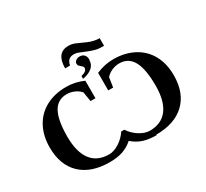

<svg xmlns="http://www.w3.org/2000/svg" viewBox="-180 -1200 1596 1488"><g transform="rotate(-30 618.0 -456.0)"><path d="M827 10V15Q761 15 710 -1Q658 -18 617 -55Q575 -18 524 -1Q475 15 408 15Q244 15 152 -72Q61 -159 61 -316Q61 -420 103 -498Q145 -576 223 -618Q301 -660 405 -660Q484 -660 559 -627V-470H515L501 -556Q478 -582 447 -595Q414 -609 381 -609Q299 -609 260 -539Q221 -468 221 -320Q221 -184 275 -112Q329 -40 435 -40Q477 -40 525 -70Q572 -100 603 -147H631Q659 -102 708 -71Q756 -41 799 -41Q904 -41 958 -113Q1012 -185 1012 -322Q1012 -470 973 -541Q934 -612 852 -612Q819 -612 786 -598Q754 -584 732 -559L719 -473H675V-630Q750 -663 829 -663Q930 -663 1009 -622Q1088 -581 1131 -504Q1174 -427 1174 -321Q1174 -164 1083 -77Q992 10 827 10ZM469 -788H471Q472 -927 579 -927Q608 -927 634 -917Q661 -906 688 -893Q715 -880 745 -869Q775 -859 810 -857H820V-789H804Q767 -789 737 -798Q713 -805 680 -818Q653 -828 629 -839Q606 -849 582 -849Q554 -849 537 -834Q521 -819 515 -788ZM668 -752 666 -750Q666 -710 636 -684Q606 -658 551 -648V-673Q580 -681 592 -691Q604 -702 604 -716Q604 -725 598 -731Q590 -739 585 -743Q575 -751 571 -756Q565 -764 565 -774Q565 -790 579 -801Q593 -812 615 -812Q638 -812 653 -797Q668 -782 668 -752Z"/></g></svg>

Font: Libra Serif Modern
Style: Bold
Weight: 700
Designer: Stefan Peev, Context Ltd
Foundry: Ascender Corporation
Version: Version 1.000